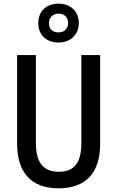

<svg xmlns="http://www.w3.org/2000/svg" viewBox="-20 -1013 637 1043"><path d="M298 -782C364 -782 408 -825 408 -889C408 -952 362 -993 298 -993C231 -993 188 -952 188 -887C188 -824 231 -782 298 -782ZM299 -837C264 -837 246 -857 246 -888C246 -918 268 -939 299 -939C330 -939 350 -918 350 -888C350 -857 329 -837 299 -837ZM524 -231V-714H422V-237C422 -128 383 -80 300 -80C218 -80 175 -126 175 -236V-714H73V-231C73 -74 152 10 298 10C448 10 524 -76 524 -231Z"/></svg>

Font: Noto Sans Sinhala UI Condensed Medium
Style: Regular
Weight: 500
Width: 3
Designer: Jelle Bosma - Monotype Design Team
Foundry: Monotype Imaging Inc.
Version: Version 2.006